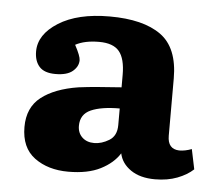

<svg xmlns="http://www.w3.org/2000/svg" viewBox="-37 -782 522 461"><g transform="rotate(5 223.5 -552.0)"><path d="M143 -362Q94 -362 61.5 -386Q29 -410 29 -460Q29 -507 61 -532Q93 -557 150 -566Q173 -569 199 -571Q225 -573 253 -575V-605Q253 -644 238.5 -661.5Q224 -679 190 -679Q155 -679 133 -667Q147 -641 147 -631Q147 -616 133.5 -604.5Q120 -593 92 -593Q65 -593 53 -606.5Q41 -620 41 -643Q41 -684 87 -713Q133 -742 210 -742Q291 -742 333.5 -711.5Q376 -681 376 -607V-469Q376 -437 404 -436Q418 -436 434 -442L444 -394Q429 -380 405.5 -371Q382 -362 352 -362Q316 -362 293.5 -377.5Q271 -393 266 -417Q251 -393 220.5 -377.5Q190 -362 143 -362ZM199 -436Q217 -436 235 -447Q253 -458 253 -484V-524Q209 -524 184 -513Q159 -502 159 -474Q159 -457 170 -446.5Q181 -436 199 -436Z"/></g></svg>

Font: Literata 12pt
Style: Bold
Weight: 700
Designer: Latin by Veronika Burian and Jose Scaglione. Greek by Irene Vlachou. Cyrillic by Vera Evstafieva.
Foundry: TypeTogether
Version: Version 3.002